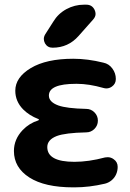

<svg xmlns="http://www.w3.org/2000/svg" viewBox="-20 -806 553 815"><path d="M206.1 -713.9Q226.6 -748 261.7 -767.1Q296.9 -786.1 335.9 -786.1H346.7Q371.1 -786.1 381.8 -763.7Q385.7 -754.9 385.7 -747.1Q385.7 -734.4 375 -722.7L313.5 -653.3Q269.5 -603.5 203.1 -603.5Q181.6 -603.5 170.9 -622.1Q166 -631.8 166 -640.6Q166 -650.4 171.9 -660.2ZM295.9 -119.1Q356.4 -119.1 425.8 -137.7Q432.6 -138.7 437.5 -138.7Q451.2 -138.7 462.9 -129.9Q479.5 -118.2 479.5 -97.7Q479.5 -81.1 473.1 -66.4Q466.8 -51.8 454.1 -41Q441.4 -30.3 425.8 -26.4Q359.4 -10.7 295.9 -10.7Q293.9 -10.7 291 -10.7Q169.9 -10.7 104.5 -52.7Q39.1 -94.7 39.1 -165Q39.1 -214.8 76.2 -253.9Q104.5 -283.2 142.6 -294.9Q144.5 -295.9 145 -298.3Q145.5 -300.8 142.6 -300.8Q104.5 -315.4 78.1 -341.8Q44.9 -376 44.9 -420.9Q44.9 -477.5 110.8 -517.1Q176.8 -556.6 291 -556.6Q352.5 -556.6 418.9 -540Q442.4 -535.2 457 -515.1Q471.7 -495.1 471.7 -470.7Q471.7 -450.2 455.1 -438.5Q444.3 -430.7 431.6 -430.7Q425.8 -430.7 418.9 -432.6Q357.4 -450.2 306.6 -450.2Q304.7 -450.2 302.7 -450.2Q187.5 -450.2 187.5 -400.4Q187.5 -373 227.5 -358.4Q262.7 -345.7 345.7 -343.8Q366.2 -343.8 380.9 -329.1Q395.5 -314.5 395.5 -293.9Q395.5 -273.4 380.9 -258.8Q366.2 -244.1 345.7 -244.1Q256.8 -242.2 220.7 -228.5Q180.7 -212.9 180.7 -181.6Q180.7 -119.1 295.9 -119.1Z"/></svg>

Font: Gen Jyuu GothicX Bold
Style: Bold
Weight: 700
Designer: Ryoko NISHIZUKA (kana &amp; ideographs); Paul D. Hunt (Latin, Greek &amp; Cyrillic); Wenlong ZHANG (bopomofo); Sandoll C
Version: Version 1.058.20140828